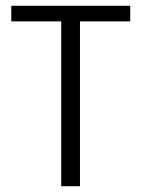

<svg xmlns="http://www.w3.org/2000/svg" viewBox="-20 -645 490 665"><path d="M257 -571V0H192V-571H19V-625H431V-571Z"/></svg>

Font: Changa ExtraLight ExtraLight
Style: Regular
Weight: 250
Version: Version 3.002; ttfautohint (v1.8.2)